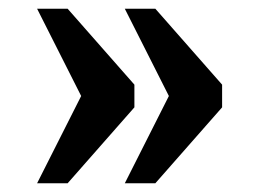

<svg xmlns="http://www.w3.org/2000/svg" viewBox="-20 -490 594 440"><path d="M266 -70 367 -270 266 -470H336L489 -296V-244L336 -70ZM65 -70 166 -270 65 -470H135L288 -296V-244L135 -70Z"/></svg>

Font: Noto Serif Vithkuqi
Style: Bold
Weight: 700
Version: Version 1.005